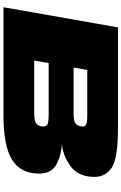

<svg xmlns="http://www.w3.org/2000/svg" viewBox="188 -904 715 1132"><g transform="rotate(90 546.0 -337.5)"><path d="M22 0H658Q840 0 921.2 -50.5Q1002.5 -101 1003 -209Q1003 -285 946.5 -313.5Q890 -342 827 -345Q891 -348 956.8 -393.5Q1022.5 -439 1022.5 -538Q1021.5 -603 967.2 -639Q913 -675 735 -675H141ZM336.5 -181 351.5 -266.5H653.5Q705.5 -266.5 716.8 -256.8Q728 -247 724.5 -225Q720.5 -202 705.5 -191.5Q690.5 -181 638.5 -181ZM377.5 -413.5 392 -494H663Q706 -494 717.2 -485Q728.5 -476 724.5 -456Q721 -435 706.2 -424.2Q691.5 -413.5 649.5 -413.5Z"/></g></svg>

Font: Anybody ExtraExpanded Black
Style: Italic
Weight: 900
Width: 8
Italic angle: -10°
Version: Version 1.113;gftools[0.9.25]